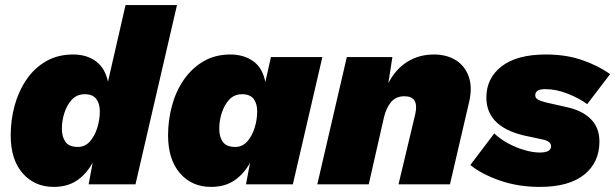

<svg xmlns="http://www.w3.org/2000/svg" viewBox="-20 -724 2416 754"><path d="M191 10Q116 10 69 -43.5Q22 -97 22 -193Q22 -253 37.5 -309.5Q53 -366 84 -411.5Q115 -457 161 -483.5Q207 -510 267 -510Q321 -510 357 -483Q393 -456 404 -403L473 -704H675L512 0H328L344 -86Q320 -41 282.5 -15.5Q245 10 191 10ZM286 -147Q314 -147 333 -168.5Q352 -190 362 -222Q372 -254 372 -287Q372 -317 358 -335.5Q344 -354 313 -354Q282 -354 262.5 -333Q243 -312 233 -281Q223 -250 223 -218Q223 -187 237 -167Q251 -147 286 -147Z M809 10Q733 10 686.5 -44Q640 -98 640 -193Q640 -251 655 -307.5Q670 -364 701 -409.5Q732 -455 778 -482.5Q824 -510 885 -510Q937 -510 974 -484Q1011 -458 1022 -402L1044 -500H1246L1130 0H946L962 -85Q938 -41 900.5 -15.5Q863 10 809 10ZM904 -147Q932 -147 951 -168.5Q970 -190 980 -222Q990 -254 990 -287Q990 -317 976 -335.5Q962 -354 931 -354Q900 -354 880.5 -333Q861 -312 851 -281Q841 -250 841 -218Q841 -187 855 -167Q869 -147 904 -147Z M1226 0 1342 -500H1521L1505 -397Q1533 -452 1579 -481Q1625 -510 1684 -510Q1735 -510 1771 -487Q1807 -464 1821.5 -421Q1836 -378 1821 -318L1747 0H1545L1611 -277Q1626 -346 1568 -346Q1535 -346 1516 -323.5Q1497 -301 1488 -264L1428 0Z M2100 10Q2015 10 1943 -15Q1871 -40 1827 -76L1921 -200Q1944 -178 1975.5 -161Q2007 -144 2040 -134.5Q2073 -125 2100 -125Q2144 -125 2144 -150Q2144 -169 2112 -176L2056 -188Q1890 -220 1890 -341Q1890 -417 1950 -463.5Q2010 -510 2124 -510Q2202 -510 2265 -488.5Q2328 -467 2376 -433L2286 -315Q2255 -338 2209.5 -356Q2164 -374 2121 -374Q2082 -374 2082 -350Q2082 -339 2092.5 -333Q2103 -327 2123 -322L2211 -302Q2270 -288 2302 -254.5Q2334 -221 2334 -168Q2334 -86 2274 -38Q2214 10 2100 10Z"/></svg>

Font: Prodigy Sans ExtraBold
Style: Italic
Weight: 800
Italic angle: -13°
Designer: Wei Huang
Foundry: Wei Huang
Version: Version 1.003; ttfautohint (v1.8.3)